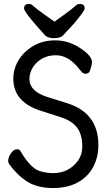

<svg xmlns="http://www.w3.org/2000/svg" viewBox="-20 -922 540 966"><path d="M246 24Q169 24 118.5 -7.5Q68 -39 27 -95Q21 -104 21 -112Q21 -130 35 -150.5Q49 -171 65 -171Q80 -171 84 -160Q139 -66 192 -58Q221 -51 247 -51Q328 -51 374 -116Q394 -146 394 -184Q394 -245 368 -279.5Q342 -314 287 -332L184 -365Q47 -409 47 -526Q47 -575 73 -618.5Q99 -662 147 -690.5Q195 -719 258 -719Q324 -719 383.5 -680Q443 -641 443 -609Q443 -607 440.5 -594Q438 -581 432.5 -566Q427 -551 410 -551Q399 -551 391.5 -560Q384 -569 380 -573Q326 -644 261 -644Q221 -644 191.5 -627Q162 -610 145 -582.5Q128 -555 128 -524Q128 -464 215 -435L311 -405Q475 -357 475 -192Q475 -133 450 -84Q425 -35 373.5 -5.5Q322 24 246 24ZM251 -730Q226 -730 210 -741Q175 -778 138 -823Q101 -868 101 -880Q101 -902 126 -902Q138 -902 145 -894Q168 -874 198.5 -852.5Q229 -831 254 -813Q279 -831 309 -852.5Q339 -874 361 -894Q370 -902 382 -902Q406 -902 406 -880Q406 -873 393 -855Q355 -803 309 -757L297 -744Q285 -730 251 -730Z"/></svg>

Font: LXGW WenKai Mono TC
Style: Bold
Weight: 700
Designer: LXGW / Fontworks Inc.
Foundry: LXGW / Fontworks Inc.
Version: Version 1.330